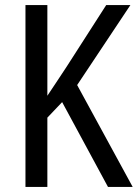

<svg xmlns="http://www.w3.org/2000/svg" viewBox="-20 -734 541 754"><path d="M501 0H404L224 -333L166 -272V0H80V-714H166V-358Q179 -378 198 -406Q217 -434 241 -471L397 -714H492L283 -400Z"/></svg>

Font: Noto Sans Myanmar Condensed
Style: Regular
Weight: 400
Width: 3
Designer: Monotype Design Team
Foundry: Monotype Imaging Inc.
Version: Version 2.107; ttfautohint (v1.8.4.7-5d5b)